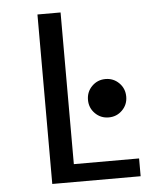

<svg xmlns="http://www.w3.org/2000/svg" viewBox="-51 -745 672 790"><g transform="rotate(-5 285.0 -350.0)"><path d="M228.5 -73.5H498V0H133V-700H228.5ZM309.5 -331.5Q309.5 -365 332.5 -388Q355.5 -411 388.5 -411Q421.5 -411 444.5 -388Q467.5 -365 467.5 -331.5Q467.5 -298.5 444.5 -275.5Q421.5 -252.5 388.5 -252.5Q355.5 -252.5 332.5 -275.5Q309.5 -298.5 309.5 -331.5Z"/></g></svg>

Font: League Mono Narrow
Style: Regular
Weight: 400
Width: 3
Designer: Tyler Finck
Foundry: The League of Moveable Type / Tyler Finck
Version: Version 2.210